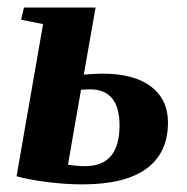

<svg xmlns="http://www.w3.org/2000/svg" viewBox="-20 -479 497 509"><path d="M202.1 -281.2Q231.4 -283.7 252.4 -283.7Q335.4 -283.7 380.4 -249.5Q425.3 -215.3 425.3 -154.3Q425.3 -73.7 368.4 -32Q311.5 9.8 198.2 9.8Q154.8 9.8 106 3.7Q57.1 -2.4 23.9 -11.7L94.2 -415L36.1 -426.8L43.5 -459H233.4ZM218.3 -242.2 194.8 -241.2 160.2 -42.5Q182.1 -38.6 206.1 -38.6Q296.9 -38.6 296.9 -146.5Q296.9 -242.2 218.3 -242.2Z"/></svg>

Font: Tinos
Style: Bold Italic
Weight: 700
Italic angle: -16.333°
Designer: Steve Matteson
Foundry: Monotype Imaging Inc.
Version: Version 1.23